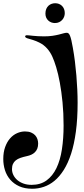

<svg xmlns="http://www.w3.org/2000/svg" viewBox="-132 -661 519 1183"><path d="M208 -641.1Q220.2 -641.1 231 -637Q241.7 -632.8 249.8 -625Q257.8 -617.2 262.5 -605.7Q267.1 -594.2 267.1 -580.1Q267.1 -568.8 263.2 -558.1Q259.3 -547.4 251.5 -538.6Q243.7 -529.8 232.4 -524.4Q221.2 -519 206.1 -519Q194.8 -519 184.3 -522.9Q173.8 -526.9 165.8 -534.2Q157.7 -541.5 152.8 -552.2Q147.9 -563 147.9 -577.1Q147.9 -594.2 153.3 -606.4Q158.7 -618.7 167.2 -626.2Q175.8 -633.8 186.5 -637.5Q197.3 -641.1 208 -641.1ZM279.8 -459Q285.6 -459 290.3 -455.1Q294.9 -451.2 299.3 -440.7Q303.7 -430.2 307.9 -412.1Q312 -394 316.9 -366.2Q324.2 -325.7 329.6 -282.5Q335 -239.3 338.6 -195.8Q342.3 -152.3 344.2 -109.9Q346.2 -67.4 346.2 -27.8Q346.2 71.3 335.7 149.2Q325.2 227.1 306.2 285.9Q287.1 344.7 261 386Q234.9 427.2 203.9 452.9Q172.9 478.5 137.9 490.2Q103 502 66.9 502Q20 502 -13.7 486.6Q-47.4 471.2 -69.3 445.6Q-91.3 419.9 -101.6 387Q-111.8 354 -111.8 318.8Q-111.8 276.9 -100.3 245.1Q-88.9 213.4 -70.1 191.9Q-51.3 170.4 -27.1 159.7Q-2.9 148.9 22 148.9Q43.9 148.9 59.6 155.5Q75.2 162.1 84.7 172.6Q94.2 183.1 98.6 196.3Q103 209.5 103 223.1Q103 241.7 97.7 254.9Q92.3 268.1 82.8 277.3Q73.2 286.6 60.8 292.2Q48.3 297.9 34.2 300.8Q11.2 305.7 -6.1 311.8Q-23.4 317.9 -34.9 327.1Q-46.4 336.4 -52.2 349.4Q-58.1 362.3 -58.1 380.9Q-58.1 400.4 -49.3 418Q-40.5 435.5 -24.7 449Q-8.8 462.4 13.4 470.2Q35.6 478 63 478Q117.2 478 154.8 450.7Q192.4 423.3 215.8 374.8Q239.3 326.2 249.5 259Q259.8 191.9 259.8 112.8Q259.8 35.6 253.2 -31Q246.6 -97.7 236.6 -151.9Q226.6 -206.1 214.4 -246.3Q202.1 -286.6 190.9 -311Q178.2 -339.8 158 -362.5Q137.7 -385.3 109.9 -398.9Q90.3 -408.7 70.6 -414.8Q50.8 -420.9 37.1 -424.8Q22.9 -429.7 22.9 -436Q22.9 -443.8 34.2 -443.8Q38.6 -443.8 48.3 -442.9Q58.1 -441.9 71.8 -440.4Q85.4 -439 102.8 -438Q120.1 -437 139.2 -437Q168.9 -437 191.4 -440.4Q213.9 -443.8 230.5 -448Q247.1 -452.1 259 -455.6Q271 -459 279.8 -459Z"/></svg>

Font: Henny Penny
Style: Regular
Weight: 400
Version: Version 1.001